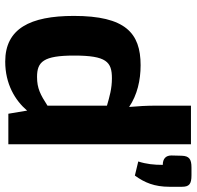

<svg xmlns="http://www.w3.org/2000/svg" viewBox="-29 -713 754 736"><g transform="rotate(90 348.0 -345.0)"><path d="M696 -665C696 -693 686 -702 652 -702H622C590 -702 578 -693 577 -665L576 -625C576 -604 588 -592 612 -592C612 -558 609 -529 599 -498L653 -485C680 -522 696 -560 696 -618ZM385 -700V-566C385 -531 387 -496 390 -463C344 -494 288 -507 230 -507C106 -507 41 -448 41 -251C41 -83 90 12 216 12C302 12 365 -26 404 -72L416 0H533V-700ZM385 -150C343 -123 319 -110 275 -110C217 -110 193 -134 193 -252C193 -376 217 -397 280 -397C320 -397 350 -388 385 -378Z"/></g></svg>

Font: SnT
Style: Bold
Weight: 700
Designer: Natanael Gama
Version: Version 1.001;PS 001.001;hotconv 1.0.70;makeotf.lib2.5.58329